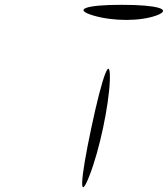

<svg xmlns="http://www.w3.org/2000/svg" viewBox="-20 -849 697 797"><path d="M359 -318C312 -97 308 -9 351 -119C393 -225 432 -410 436 -516C439 -626 406 -539 359 -318ZM366 -785C449 -760 562 -760 630 -785C697 -810 635 -829 485 -829C335 -829 283 -810 366 -785Z"/></svg>

Font: Venom Sans
Style: Obl
Weight: 400
Version: Version 1.001